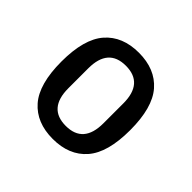

<svg xmlns="http://www.w3.org/2000/svg" viewBox="-103 -808 573 573"><g transform="rotate(45 183.0 -522.0)"><path d="M183 -340Q114 -340 76 -383.5Q38 -427 38 -522Q38 -617 76 -660.5Q114 -704 183 -704Q252 -704 290 -660.5Q328 -617 328 -522Q328 -427 290 -383.5Q252 -340 183 -340ZM183 -395Q257 -395 257 -480V-564Q257 -649 183 -649Q109 -649 109 -564V-480Q109 -395 183 -395Z"/></g></svg>

Font: IBM Plex Sans Cond Text
Style: Regular
Weight: 450
Width: 3
Designer: Mike Abbink, Paul van der Laan, Pieter van Rosmalen
Foundry: Bold Monday
Version: Version 1.3